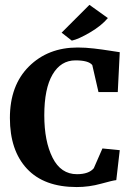

<svg xmlns="http://www.w3.org/2000/svg" viewBox="-20 -748 529 776"><path d="M270 -584 229 -616 341 -728H342L416 -675Q390 -644 344 -617Q298 -590 271 -584ZM290 8Q158 8 89 -66Q20 -140 20 -271Q20 -403 97 -479.5Q174 -556 294 -556Q325 -556 359.5 -552Q394 -548 425 -543Q456 -538 464 -537L456 -376H378L353 -485Q338 -504 285 -504Q226 -504 192.5 -447Q159 -390 159 -282Q159 -177 192.5 -110.5Q226 -44 291 -44Q339 -44 359 -68L394 -148L464 -141L450 -20Q437 -19 388.5 -5.5Q340 8 290 8Z"/></svg>

Font: Aikya
Style: Bold
Weight: 700
Designer: Neelakash Kshetrimayum (Latin subset based on Merriweather by Eben Sorkin)
Foundry: Brand New Type
Version: Version 1.00 b005